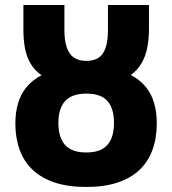

<svg xmlns="http://www.w3.org/2000/svg" viewBox="-20 -733 685 763"><path d="M323 10Q251 10 198 -7.5Q145 -25 110 -58Q75 -91 58 -138Q41 -185 41 -243Q41 -287 52 -323.5Q63 -360 86 -387.5Q109 -415 145 -434Q118 -453 102 -479.5Q86 -506 79.5 -540Q73 -574 73 -616V-713H236V-612Q236 -571 245.5 -544Q255 -517 274 -504Q293 -491 323 -491Q354 -491 372.5 -504Q391 -517 400 -544Q409 -571 409 -613V-713H572V-618Q572 -577 565 -542.5Q558 -508 542 -481Q526 -454 500 -435Q536 -416 559 -388Q582 -360 592.5 -323.5Q603 -287 603 -243Q603 -184 586 -137.5Q569 -91 534.5 -58Q500 -25 447 -7.5Q394 10 323 10ZM322 -127Q362 -127 386 -140.5Q410 -154 421.5 -180Q433 -206 433 -245Q433 -302 407 -331.5Q381 -361 324 -361Q266 -361 239 -331.5Q212 -302 212 -244Q212 -207 223.5 -180.5Q235 -154 259.5 -140.5Q284 -127 322 -127Z"/></svg>

Font: Noto Sans Display Condensed ExtraBold
Style: Regular
Weight: 800
Width: 3
Designer: Monotype Design Team
Foundry: Monotype Imaging Inc.
Version: Version 2.003